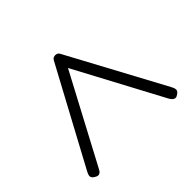

<svg xmlns="http://www.w3.org/2000/svg" viewBox="-136 -702 858 858"><g transform="rotate(45 293.0 -273.0)"><path d="M501 -8 46 -253Q39 -257 37 -263Q35 -269 35 -273Q35 -278 37 -283.5Q39 -289 46 -293L501 -538Q512 -544 519.5 -546Q527 -548 532.5 -545.5Q538 -543 543 -536Q550 -527 550.5 -520Q551 -513 546 -506.5Q541 -500 530 -494L116 -273L532 -52Q543 -47 547.5 -40.5Q552 -34 551 -27Q550 -20 543 -10Q538 -3 532.5 -0.5Q527 2 519.5 0Q512 -2 501 -8Z"/></g></svg>

Font: Fredoka Expanded Light
Style: Regular
Weight: 300
Width: 7
Designer: Ben Nathan
Foundry: Milena B. Brandão, Ben Nathan
Version: Version 2.001